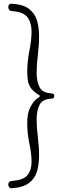

<svg xmlns="http://www.w3.org/2000/svg" viewBox="-20 -867 379 1022"><path d="M43 135Q34 136 29 129.5Q24 123 24 116Q24 108 28.5 102.5Q33 97 43 96Q106 92 127 64.5Q148 37 148 -5Q148 -49 136.5 -102.5Q125 -156 125 -211Q125 -224 126 -236Q127 -248 129 -260Q134 -285 149 -310Q164 -335 188 -350Q197 -356 188 -361Q164 -375 149 -392.5Q134 -410 129 -435Q127 -447 126 -459Q125 -471 125 -484Q125 -540 136.5 -597Q148 -654 148 -700Q148 -744 127 -774Q106 -804 43 -808Q33 -809 28.5 -815.5Q24 -822 24 -829Q24 -837 28.5 -842.5Q33 -848 43 -847Q103 -844 134.5 -819.5Q166 -795 177 -757.5Q188 -720 188 -675Q188 -626 181.5 -575Q175 -524 175 -480Q175 -434 190.5 -403Q206 -372 255 -370Q269 -368 269 -356Q269 -351 265.5 -346.5Q262 -342 255 -342Q206 -340 190.5 -309Q175 -278 175 -231Q175 -188 181.5 -137Q188 -86 188 -38Q188 7 177 45Q166 83 134.5 107Q103 131 43 135Z"/></svg>

Font: Kiwi Maru Light
Style: Regular
Weight: 300
Designer: Hiroki-Chan
Version: Version 1.100